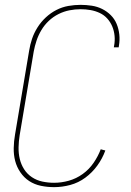

<svg xmlns="http://www.w3.org/2000/svg" viewBox="-20 -763 540 791"><path d="M203 8Q175 8 148.5 2.5Q122 -3 100.5 -17Q79 -31 64 -53Q49 -75 42.5 -100Q36 -125 36.5 -153Q37 -181 42 -209L100 -554Q104 -579 112 -603Q120 -627 134.5 -650Q149 -673 169 -691.5Q189 -710 212.5 -722Q236 -734 261.5 -738.5Q287 -743 312 -743Q335 -743 358 -739.5Q381 -736 401 -726Q421 -716 436.5 -700.5Q452 -685 460.5 -664.5Q469 -644 471.5 -621Q474 -598 470 -575Q470 -573 469.5 -571.5Q469 -570 469 -568H449Q449 -570 449.5 -571.5Q450 -573 450 -574Q454 -595 452 -615.5Q450 -636 442.5 -654Q435 -672 422 -686.5Q409 -701 391 -709.5Q373 -718 353 -721.5Q333 -725 312 -725Q289 -725 266 -720.5Q243 -716 221 -705Q199 -694 181 -677Q163 -660 150.5 -639Q138 -618 130.5 -595.5Q123 -573 119 -551L61 -206Q57 -181 56.5 -156Q56 -131 61.5 -108Q67 -85 79.5 -65.5Q92 -46 111.5 -33Q131 -20 154.5 -15Q178 -10 203 -10Q233 -10 263.5 -18.5Q294 -27 320.5 -46Q347 -65 365.5 -92Q384 -119 395 -148L414 -143Q402 -110 381 -81Q360 -52 331.5 -31Q303 -10 269.5 -1Q236 8 203 8Z"/></svg>

Font: iosevka_custom_sans_ss08 Thin
Style: Italic
Weight: 100
Italic angle: -10°
Designer: Belleve Invis
Foundry: Belleve Invis
Version: Version 10.3.0; ttfautohint (v1.8.3)